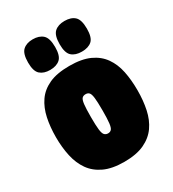

<svg xmlns="http://www.w3.org/2000/svg" viewBox="-189 -876 890 989"><g transform="rotate(-30 256.5 -381.5)"><path d="M14 -276Q14 -337 25 -388.5Q36 -440 62.5 -478.5Q89 -517 136 -538.5Q183 -560 257 -560Q330 -560 377 -538.5Q424 -517 451 -478.5Q478 -440 488.5 -388.5Q499 -337 499 -276Q499 -215 488 -163Q477 -111 450 -72.5Q423 -34 376 -12Q329 10 257 10Q185 10 138 -12Q91 -34 64 -72.5Q37 -111 25.5 -163Q14 -215 14 -276ZM222 -276Q222 -226 225 -201Q228 -176 236 -167.5Q244 -159 257 -159Q270 -159 277.5 -167.5Q285 -176 288 -201Q291 -226 291 -276Q291 -327 288 -351.5Q285 -376 277.5 -384Q270 -392 257 -392Q243 -392 235.5 -384Q228 -376 225 -351.5Q222 -327 222 -276ZM351 -591Q313 -591 291.5 -610Q270 -629 270 -681Q270 -734 291.5 -753.5Q313 -773 351 -773Q390 -773 411 -753.5Q432 -734 432 -681Q432 -629 411 -610Q390 -591 351 -591ZM162 -591Q125 -591 103.5 -610Q82 -629 82 -681Q82 -734 103.5 -753.5Q125 -773 162 -773Q200 -773 221.5 -753.5Q243 -734 243 -681Q243 -629 221.5 -610Q200 -591 162 -591Z"/></g></svg>

Font: Georama SemiCondensed Black
Style: Regular
Weight: 900
Width: 4
Designer: Jean-Baptiste Levee
Foundry: Production Type
Version: Version 1.001